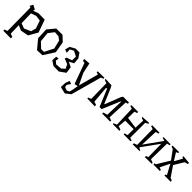

<svg xmlns="http://www.w3.org/2000/svg" viewBox="333 -1987 3671 3671"><g transform="rotate(45 2169.0 -151.0)"><path d="M443 -250 388 -411 276 -426 172 -389 178 -130 282 -90 415 -149ZM534 -232 430 -51 269 -20 168 -66 173 159 240 182 236 221 34 220 30 190 92 165 86 -460 52 -472 86 -538 173 -493 166 -453 271 -492 442 -490Z M751 -459 663 -345 682 -148 793 -43 868 -44 962 -228 920 -401 853 -451ZM887 -526 993 -428 1033 -199 892 22 752 28 605 -149 594 -377 719 -526Z M1357 -516 1422 -420 1431 -298 1337 -248 1438 -198 1456 -66 1334 21 1188 19 1093 -45 1099 -145 1157 -150 1147 -87 1202 -39 1324 -50 1389 -107 1350 -191 1238 -235 1252 -273 1363 -310 1364 -412 1259 -466 1184 -426 1189 -340 1122 -362 1146 -457 1255 -518Z M1985 -465 1813 157 1712 236 1601 210 1572 203 1577 85 1610 -1 1670 24 1621 95 1631 147 1703 171 1753 142 1773 51 1788 -38 1717 -22 1564 -444 1519 -448 1506 -492 1639 -503 1684 -293 1794 -62 1903 -467 1856 -482 1859 -509 2034 -511 2037 -486Z M2707 -24 2703 4 2490 3 2489 -27 2575 -50 2586 -412 2575 -413 2422 -50 2366 -49 2218 -401 2194 -397 2224 -52 2289 -32 2292 5 2086 1 2083 -24 2143 -48 2136 -464 2069 -488 2067 -512 2232 -505 2259 -458 2388 -154 2397 -157 2521 -475 2545 -509 2703 -508V-476L2658 -464L2640 -46Z M3195 -49 3251 -30 3246 -5 3062 -6 3061 -33 3124 -50 3126 -212H2897L2883 -50L2952 -28L2956 4L2778 2L2775 -21L2839 -47L2825 -460L2767 -481L2771 -506H2952L2956 -476L2900 -459L2897 -289L3130 -256L3139 -455L3084 -473L3077 -495L3247 -506L3257 -486L3196 -453Z M3386 -46 3381 -470 3321 -489 3325 -515 3522 -513 3523 -488 3462 -472 3448 -116 3695 -461V-472L3634 -485L3639 -509L3830 -507L3831 -482L3773 -467L3766 -40L3839 -12L3837 12L3653 15L3657 -18L3702 -32L3697 -388L3454 -51L3456 -35L3501 -16L3499 5L3317 7L3323 -26Z M4338 -1H4169L4166 -27L4198 -39L4118 -186L4090 -243L3993 -46L4047 -27L4043 1L3871 -1L3869 -29L3901 -38L4055 -292L3923 -472L3874 -488L3875 -516H4049L4052 -491L4009 -474L4103 -321L4191 -479L4160 -497L4166 -520L4334 -503L4326 -471L4263 -455L4144 -259L4286 -51L4334 -34Z"/></g></svg>

Font: Underdog
Style: Regular
Weight: 400
Designer: Sergey Steblina
Foundry: Sergey Steblina, Jovanny Lemonad
Version: Version 1.001; ttfautohint (v0.9)